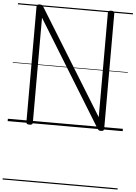

<svg xmlns="http://www.w3.org/2000/svg" viewBox="-86 -1077 1157 1638"><g transform="rotate(5 492.5 -257.5)"><path d="M187 14Q160 14 160 -5V-996Q160 -1006 166.5 -1010.5Q173 -1015 187 -1015Q199 -1015 205 -1011.5Q211 -1008 217 -999L771 -101V-996Q771 -1006 777.5 -1010.5Q784 -1015 798 -1015Q826 -1015 826 -996V-5Q826 5 819 9.5Q812 14 799 14Q788 14 782 10.5Q776 7 770 -2L215 -904V-5Q215 5 208.5 9.5Q202 14 187 14ZM0 490H985V500H0ZM0 -20H985V0H0ZM0 -505H985V-500H0ZM0 -1010H985V-1000H0Z"/></g></svg>

Font: Playwrite NG Modern Guides
Style: Regular
Weight: 400
Designer: Veronika Burian, José Scaglione
Foundry: TypeTogether
Version: Version 1.003